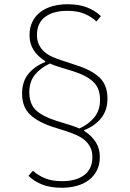

<svg xmlns="http://www.w3.org/2000/svg" viewBox="-20 -730 610 904"><path d="M451 -260Q451 -315 419 -345Q387 -375 323 -395L258 -415Q247 -418 236.5 -422Q226 -426 215 -431Q170 -410 144 -377.5Q118 -345 118 -296Q118 -240 150 -210.5Q182 -181 246 -161L311 -141Q322 -137 332.5 -133.5Q343 -130 354 -125Q399 -146 425 -178.5Q451 -211 451 -260ZM450 9Q450 45 436 72.5Q422 100 398 118Q374 136 341.5 145Q309 154 271 154Q217 154 179 139Q141 124 114 98L135 74Q158 95 191 109Q224 123 272 123Q339 123 377 94Q415 65 415 9Q415 -17 405.5 -36Q396 -55 380 -69Q364 -83 342 -93Q320 -103 296 -111L230 -132Q159 -155 121.5 -190.5Q84 -226 84 -290Q84 -345 113 -381.5Q142 -418 193 -438V-442Q158 -464 138.5 -494Q119 -524 119 -565Q119 -601 133 -628.5Q147 -656 171 -674Q195 -692 227.5 -701Q260 -710 298 -710Q352 -710 390 -695Q428 -680 455 -654L434 -629Q411 -651 378 -665Q345 -679 297 -679Q230 -679 192 -650Q154 -621 154 -565Q154 -539 163.5 -519.5Q173 -500 189 -486Q205 -472 227 -462Q249 -452 273 -445L339 -423Q410 -401 448 -365.5Q486 -330 486 -266Q486 -211 456.5 -174Q427 -137 376 -117V-114Q411 -92 430.5 -61.5Q450 -31 450 9Z"/></svg>

Font: IBM Plex Sans Thai ExtLt
Style: Regular
Weight: 200
Designer: Mike Abbink, Paul van der Laan, Pieter van Rosmalen, Ben Mitchell, Mark Frömberg
Foundry: Bold Monday
Version: Version 1.2